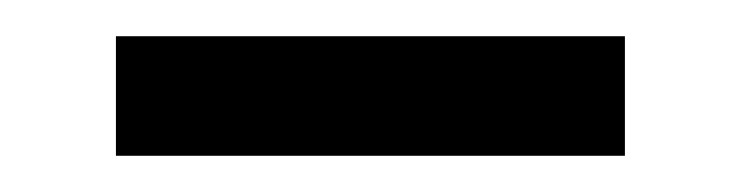

<svg xmlns="http://www.w3.org/2000/svg" viewBox="-20 -334 410 106"><path d="M44 -248H325V-314H44Z"/></svg>

Font: Noto Serif CJK TC
Style: Bold
Weight: 700
Designer: Ryoko NISHIZUKA 西塚涼子 (kana & ideographs); Frank Grießhammer (Latin, Greek & Cyrillic); Wenlong ZHANG 张文龙 (bopomofo); San
Foundry: Adobe
Version: Version 2.001;hotconv 1.1.0;makeotfexe 2.6.0